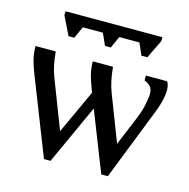

<svg xmlns="http://www.w3.org/2000/svg" viewBox="-98 -735 829 841"><g transform="rotate(15 316.5 -315.0)"><path d="M548.3 -387.7Q548.3 -409.2 536.4 -420.9Q524.4 -432.6 510.3 -437V-459H606.9Q616.2 -442.9 616.2 -420.4Q616.2 -378.9 593.3 -320.8L463.4 9.8H433.6L327.1 -260.7L203.6 9.8H173.8L36.6 -339.4Q21.5 -378.4 15.6 -405Q9.8 -431.6 9.8 -459H101.6Q106.9 -394.5 125 -347.7L210.4 -126.5L301.8 -325.2Q280.8 -380.9 275.1 -407Q269.5 -433.1 269.5 -459H361.3Q366.7 -394.5 384.8 -347.7L465.8 -137.7L520 -268.6Q535.2 -305.2 541.7 -337.2Q548.3 -369.1 548.3 -387.7ZM536.6 -622.1 495.6 -538.1H469.2L445.3 -591.8H354L330.1 -538.1H303.7L279.8 -591.8H188.5L164.6 -538.1H138.2L97.2 -622.1V-640.1H536.6Z"/></g></svg>

Font: Tinos
Style: Regular
Weight: 400
Designer: Steve Matteson
Foundry: Monotype Imaging Inc.
Version: Version 1.23